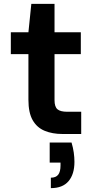

<svg xmlns="http://www.w3.org/2000/svg" viewBox="-20 -693 492 993"><path d="M303 0Q251 0 211 -16.5Q171 -33 149 -71.5Q127 -110 127 -177V-413H36V-526H127L142 -673H262V-526H398V-413H262V-175Q262 -141 277 -128Q292 -115 328 -115H400V0ZM243 280V226Q269 226 281 210.5Q293 195 293 163V148H237V44H350Q358 71 361.5 96Q365 121 365 144Q365 208 334.5 244Q304 280 243 280Z"/></svg>

Font: DM Sans 9pt
Style: Bold
Weight: 700
Designer: Colophon Foundry, Jonny Pinhorn
Foundry: Colophon Foundry
Version: Version 4.004;gftools[0.9.30]